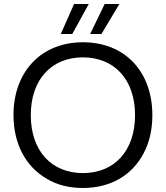

<svg xmlns="http://www.w3.org/2000/svg" viewBox="-20 -922 824 954"><path d="M392 12C531 12 637 -52 694 -161C723 -216 737 -279 737 -350C737 -566 601 -712 392 -712C185 -712 47 -566 47 -350C47 -207 108 -94 212 -34C263 -3 323 12 392 12ZM392 -62C237 -62 133 -171 133 -350C133 -528 237 -637 392 -637C547 -637 651 -528 651 -350C651 -171 547 -62 392 -62ZM484 -753 573 -902H500L428 -753ZM339 -753 421 -902H348L282 -753Z"/></svg>

Font: Rootstock Sans Body
Style: Regular
Weight: 400
Designer: Colophon Foundry, Jonny Pinhorn
Foundry: Colophon Foundry
Version: Version 1.200;FEAKit 1.0